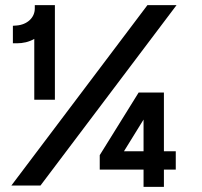

<svg xmlns="http://www.w3.org/2000/svg" viewBox="-20 -720 782 745"><path d="M113 -333H193V-700H115V-687C115 -651 85 -624 44 -621L30 -620V-552H45C69 -552 92 -557 113 -569ZM24 0H137L665 -700H552ZM367 -62H537V5H616V-62H662V-133H616V-361H518L367 -118ZM461 -133 537 -256V-133Z"/></svg>

Font: Fixel Display Medium
Style: Regular
Weight: 500
Designer: AlfaBravo + MacPaw
Foundry: Kyrylo Tkachov, Marchela Mozhyna, Serhii Makarenko, Maria Weinstein, Zakhar Kryvoshyya
Version: Version 1.211